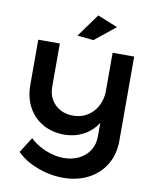

<svg xmlns="http://www.w3.org/2000/svg" viewBox="-106 -990 952 1175"><g transform="rotate(10 370.0 -402.0)"><path d="M408 -910 533 -859 405 -756 304 -766ZM668 -700V-176Q668 -93 630 -29Q592 35 523.5 70.5Q455 106 367 106Q285 106 205.5 75.5Q126 45 79 -4L140 -100Q178 -62 236.5 -38Q295 -14 350 -14Q403 -14 445 -35Q487 -56 510.5 -93.5Q534 -131 534 -179V-264Q500 -212 447.5 -184Q395 -156 330 -155Q255 -155 196 -188Q137 -221 104.5 -281Q72 -341 72 -419V-700H206V-432Q206 -364 249.5 -321.5Q293 -279 363 -279Q433 -280 480 -326.5Q527 -373 534 -449V-700Z"/></g></svg>

Font: TypoPRO Montserrat Alternates
Style: Regular
Weight: 500
Designer: Julieta Ulanovsky
Foundry: Julieta Ulanovsky
Version: Version 6.001